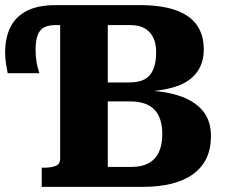

<svg xmlns="http://www.w3.org/2000/svg" viewBox="-20 -730 888 750"><path d="M359 -408H486Q523 -408 545.5 -420.5Q568 -433 579 -459.5Q590 -486 590 -527Q590 -560 578.5 -583.5Q567 -607 545 -619.5Q523 -632 489 -632H401V-78H495Q534 -78 560.5 -92.5Q587 -107 600.5 -135.5Q614 -164 614 -207Q614 -248 600.5 -276.5Q587 -305 559 -319.5Q531 -334 487 -334H359ZM198 -710H528Q588 -710 634.5 -699.5Q681 -689 712.5 -667.5Q744 -646 760 -613.5Q776 -581 776 -538Q776 -485 750 -449Q724 -413 675.5 -395Q627 -377 560 -373L585 -398V-347L564 -376Q638 -372 692 -351.5Q746 -331 775 -293.5Q804 -256 804 -198Q804 -149 786.5 -112Q769 -75 734.5 -50Q700 -25 650.5 -12.5Q601 0 536 0H143V-75H153Q180 -75 197.5 -82Q215 -89 215 -111V-632H196Q171 -632 153.5 -623.5Q136 -615 127.5 -594Q119 -573 119 -535Q119 -509 123 -486Q127 -463 134 -444H10Q7 -459 3.5 -481Q0 -503 0 -524Q0 -583 21 -624.5Q42 -666 85.5 -688Q129 -710 198 -710Z"/></svg>

Font: Roboto Serif
Style: Bold
Weight: 700
Designer: Greg Gazdowicz
Foundry: Commercial Type
Version: Version 1.008